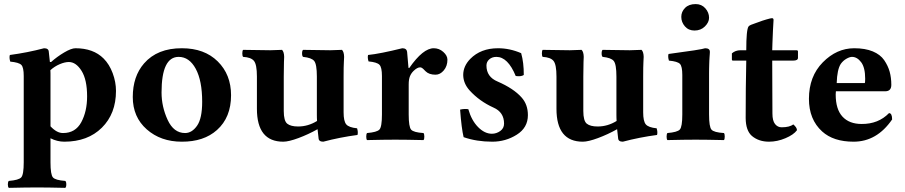

<svg xmlns="http://www.w3.org/2000/svg" viewBox="-20 -678 4394 932"><path d="M95.2 -309.1Q95.2 -351.1 83.5 -363Q71.8 -375 29.8 -378.9Q23.9 -397.9 27.8 -411.1Q112.8 -422.4 193.8 -443.8Q215.8 -443.8 216.8 -426.8Q219.7 -404.8 222.2 -377H228Q256.8 -402.8 291.5 -423.3Q326.2 -443.8 346.2 -443.8Q433.1 -443.8 482.9 -394Q510.7 -366.2 526.9 -323Q543 -279.8 543 -236.8Q543 -126 474.4 -58.1Q405.8 9.8 292 9.8Q257.8 9.8 225.1 -6.8V109.9Q225.1 169.9 237.1 183.3Q249 196.8 296.9 200.2Q301.8 204.1 301.8 217Q301.8 230 296.9 233.9Q210.9 231.9 160.2 231.9Q106.9 231.9 22.9 233.9Q18.1 230 18.1 217Q18.1 204.1 22.9 200.2Q70.8 196.3 83 183.1Q95.2 169.9 95.2 109.9ZM225.1 -64.9Q255.9 -31.7 286.1 -32.2Q346.2 -32.2 374.5 -84.7Q402.8 -137.2 402.8 -210Q402.8 -291 376 -334Q349.1 -377 314 -377Q294.9 -377 270 -366.5Q245.1 -356 224.6 -337.4Q225.1 -329.1 225.1 -321.3Z M847.2 -401.9Q764.2 -401.9 764.2 -229Q764.2 -160.2 793.7 -96.2Q823.2 -32.2 878.4 -32.2Q911.6 -32.2 936.5 -67.6Q961.4 -103 961.4 -184.1Q961.4 -286.1 930.2 -344Q898.9 -401.9 847.2 -401.9ZM624.5 -207Q624.5 -307.1 679.2 -370.1Q743.7 -444.3 863.3 -443.8Q972.2 -443.8 1036.9 -379.9Q1101.6 -315.9 1101.6 -215.8Q1101.6 -107.9 1033.2 -46.9Q969.2 10.3 862.3 9.8Q760.3 9.8 692.4 -50Q624.5 -109.9 624.5 -207Z M1647.9 -132.8Q1647.9 -89.8 1660.6 -74.5Q1673.3 -59.1 1713.4 -55.2Q1719.2 -36.1 1715.3 -22.9Q1630.4 -11.7 1549.3 9.8Q1527.3 9.8 1526.4 -6.8Q1523.9 -25.9 1521.5 -50.8Q1476.1 -25.4 1428.7 -7.8Q1381.3 9.8 1355 9.8Q1227.1 9.8 1227.1 -149.9V-306.2Q1227.1 -365.2 1212.6 -382.6Q1198.2 -399.9 1160.2 -401.9Q1156.2 -405.8 1156.2 -418.9Q1156.2 -432.1 1160.2 -436Q1246.1 -434.1 1292 -434.1Q1313 -434.1 1349.1 -436Q1358.9 -426.3 1359.4 -401.9Q1359.4 -397.9 1358.4 -377Q1357.4 -356 1357.4 -306.2V-139.2Q1357.4 -91.3 1374.3 -77.6Q1391.1 -64 1427.2 -64Q1475.6 -64 1519 -90.8Q1518.6 -98.6 1518.3 -106.2Q1518.1 -113.8 1518.1 -120.6V-306.2Q1518.1 -366.2 1505.1 -382.1Q1492.2 -397.9 1451.2 -401.9Q1446.3 -405.8 1446.3 -418.9Q1446.3 -432.1 1451.2 -436Q1537.1 -434.1 1583 -434.1Q1602.1 -434.1 1640.1 -436Q1649.9 -426.3 1650.4 -401.9Q1650.4 -397.9 1649.2 -377Q1647.9 -356 1647.9 -306.2Z M1963.9 -268.1V-122.1Q1963.9 -62 1975.8 -48.6Q1987.8 -35.2 2035.6 -32.2Q2039.6 -28.3 2039.8 -15.1Q2040 -2 2035.6 2Q1949.7 0 1898.9 0Q1845.7 0 1761.7 2Q1757.8 -2 1757.8 -14.9Q1757.8 -27.8 1761.7 -32.2Q1809.6 -36.1 1821.8 -49.1Q1834 -62 1834 -122.1V-309.1Q1834 -351.1 1822 -363.5Q1810.1 -376 1769 -379.9Q1763.2 -397.9 1766.6 -411.1Q1824.7 -417 1932.6 -443.8Q1953.6 -443.8 1956.1 -426.8Q1960.9 -377.9 1962.9 -348.1H1966.8Q2033.7 -444.3 2085.9 -443.8Q2111.8 -443.8 2131.8 -426Q2151.9 -408.2 2151.9 -388.2Q2151.9 -357.4 2134.3 -336.4Q2116.7 -315.4 2094.2 -315.4Q2062.5 -315.4 2045.9 -332Q2043.9 -334 2040.5 -337.4Q2037.1 -340.8 2035.2 -342.8Q2033.2 -344.7 2030.3 -346.9Q2027.3 -349.1 2024.9 -350.1Q2022.5 -351.1 2019.5 -351.1Q2005.4 -351.1 1987.8 -334Q1976.1 -322.8 1970 -307.9Q1963.9 -293 1963.9 -268.1Z M2213.4 -146Q2235.4 -150.9 2253.4 -147.9Q2268.6 -93.8 2300.5 -61.3Q2332.5 -28.8 2367.7 -28.8Q2389.6 -28.8 2408.2 -42Q2426.8 -55.2 2426.8 -78.1Q2426.8 -133.3 2375.5 -155.8Q2307.6 -186.5 2259.8 -238.8Q2229 -272.9 2228.5 -314Q2228.5 -356.9 2262.7 -392.1Q2313.5 -443.8 2397.5 -443.8Q2454.6 -443.8 2509.8 -419.9Q2522.9 -374 2522.5 -314Q2509.3 -305.2 2483.4 -309.1Q2445.3 -401.9 2389.6 -401.9Q2368.7 -401.9 2355 -389.9Q2341.3 -377.9 2341.3 -359.9Q2341.3 -304.7 2395.5 -282.2Q2473.1 -248.5 2511.7 -205.1Q2542.5 -170.9 2542.5 -119.1Q2542.5 -58.1 2488.5 -24.2Q2434.6 9.8 2369.6 9.8Q2293.5 9.8 2230.5 -12.2Q2220.2 -54.2 2213.4 -146Z M3102.1 -132.8Q3102.1 -89.8 3114.7 -74.5Q3127.4 -59.1 3167.5 -55.2Q3173.3 -36.1 3169.4 -22.9Q3084.5 -11.7 3003.4 9.8Q2981.4 9.8 2980.5 -6.8Q2978 -25.9 2975.6 -50.8Q2930.2 -25.4 2882.8 -7.8Q2835.4 9.8 2809.1 9.8Q2681.2 9.8 2681.2 -149.9V-306.2Q2681.2 -365.2 2666.7 -382.6Q2652.3 -399.9 2614.3 -401.9Q2610.4 -405.8 2610.4 -418.9Q2610.4 -432.1 2614.3 -436Q2700.2 -434.1 2746.1 -434.1Q2767.1 -434.1 2803.2 -436Q2813 -426.3 2813.5 -401.9Q2813.5 -397.9 2812.5 -377Q2811.5 -356 2811.5 -306.2V-139.2Q2811.5 -91.3 2828.4 -77.6Q2845.2 -64 2881.3 -64Q2929.7 -64 2973.1 -90.8Q2972.7 -98.6 2972.4 -106.2Q2972.2 -113.8 2972.2 -120.6V-306.2Q2972.2 -366.2 2959.2 -382.1Q2946.3 -397.9 2905.3 -401.9Q2900.4 -405.8 2900.4 -418.9Q2900.4 -432.1 2905.3 -436Q2991.2 -434.1 3037.1 -434.1Q3056.2 -434.1 3094.2 -436Q3104 -426.3 3104.5 -401.9Q3104.5 -397.9 3103.3 -377Q3102.1 -356 3102.1 -306.2Z M3421.9 -122.1Q3421.9 -62 3433.8 -48.6Q3445.8 -35.2 3494.1 -32.2Q3498 -28.3 3498 -15.1Q3498 -2 3494.1 2Q3408.2 0 3356.9 0Q3303.7 0 3219.7 2Q3215.8 -2 3215.8 -14.9Q3215.8 -27.8 3219.7 -32.2Q3267.6 -36.1 3279.8 -49.1Q3292 -62 3292 -122.1V-314Q3292 -356 3280.5 -367.9Q3269 -379.9 3227.1 -383.8Q3221.2 -402.8 3225.1 -416Q3384.3 -437 3402.8 -443.8Q3425.8 -443.8 3425.8 -426.8Q3425.8 -425.8 3425.8 -423.6Q3425.8 -421.4 3425.3 -414.8Q3424.8 -408.2 3424.3 -401.1Q3423.8 -394 3423.3 -383.8Q3422.9 -373.5 3422.6 -364Q3422.4 -354.5 3422.1 -343Q3421.9 -331.5 3421.9 -321.3ZM3287.1 -596.2Q3287.1 -621.1 3305.4 -639.6Q3323.7 -658.2 3356.9 -658.2Q3385.7 -658.2 3403.8 -637.7Q3421.9 -617.2 3421.9 -591.8Q3421.9 -569.8 3401.9 -549.8Q3381.8 -529.8 3351.1 -529.8Q3322.3 -529.8 3304.7 -550Q3287.1 -570.3 3287.1 -596.2Z M3574.7 -434.1H3602.5Q3602.5 -535.2 3613.8 -549.8Q3616.7 -553.7 3625.7 -557.6Q3634.8 -561.5 3647.9 -565.7Q3661.1 -569.8 3666.5 -572.3Q3678.2 -577.1 3700 -583.5Q3721.7 -589.8 3727.1 -589.8Q3734.9 -589.8 3734.9 -581.1Q3731.9 -534.2 3729.5 -467.8L3728.5 -434.1H3845.7Q3853.5 -434.1 3853.5 -428.2V-397Q3853.5 -383.8 3829.6 -383.8H3728.5Q3728.5 -327.6 3729 -236.8Q3729.5 -146 3729.5 -127Q3729.5 -91.8 3742.2 -75.9Q3754.9 -60.1 3773.9 -60.1Q3813 -60.1 3830.6 -74.2Q3848.6 -59.1 3848.6 -45.9Q3832.5 -23.9 3792.7 -7.1Q3752.9 9.8 3712.9 9.8Q3663.1 9.8 3629.9 -18.1Q3600.1 -43.9 3599.6 -105Q3599.6 -252.9 3602.5 -383.8H3537.6Q3532.7 -383.8 3532.7 -390.1V-418.9Q3549.8 -434.1 3574.7 -434.1Z M4041.5 -274.9H4177.7Q4179.7 -276.9 4179.7 -295.9Q4179.7 -350.1 4160.2 -376Q4140.6 -401.9 4115.7 -401.9Q4104.5 -401.9 4088.6 -392.8Q4072.8 -383.8 4061.5 -368.2Q4043.5 -340.8 4041.5 -274.9ZM4295.4 -128.9Q4310.5 -128.9 4310.5 -98.1Q4236.3 9.8 4123.5 9.8Q4025.4 9.8 3970.7 -40Q3906.7 -98.1 3906.7 -198.2Q3906.7 -307.1 3974.1 -375.5Q4041.5 -443.8 4126.5 -443.8Q4179.7 -443.8 4216.6 -428.5Q4253.4 -413.1 4272 -386Q4290.5 -358.9 4298.6 -329.8Q4306.6 -300.8 4306.6 -266.1Q4306.6 -235.4 4277.8 -234.9H4037.6Q4037.6 -232.9 4037.1 -228Q4036.6 -223.1 4036.6 -219.2Q4036.6 -147.5 4069.6 -111.8Q4102.5 -76.2 4162.6 -76.2Q4243.7 -75.7 4295.4 -128.9Z"/></svg>

Font: Linux Libertine
Style: Bold
Weight: 700
Designer: Philipp H. Poll
Foundry: Philipp H. Poll
Version: Version 5.0.3